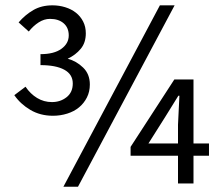

<svg xmlns="http://www.w3.org/2000/svg" viewBox="-20 -688 836 720"><path d="M49.8 -604Q74.7 -632.8 105.2 -650.4Q135.7 -668 176.8 -668Q201.7 -668 224.6 -660.9Q247.6 -653.8 264.6 -640.4Q281.7 -627 291.7 -607.4Q301.8 -587.9 301.8 -563Q301.8 -527.8 282.7 -504.9Q263.7 -481.9 233.9 -467.8Q266.6 -459 291.7 -434.6Q316.9 -410.2 316.9 -371.1Q316.9 -344.2 305.9 -322.5Q294.9 -300.8 276.4 -285.4Q257.8 -270 232.2 -262Q206.5 -253.9 178.7 -253.9Q130.9 -253.9 93.8 -275.9Q56.6 -297.9 33.7 -331.1L75.7 -362.8Q93.8 -335.9 119.1 -320.6Q144.5 -305.2 174.8 -305.2Q206.5 -305.2 229.7 -323.5Q252.9 -341.8 252.9 -375Q252.9 -409.2 221.2 -426.5Q189.5 -443.8 131.8 -443.8V-484.9Q182.6 -484.9 210.2 -504.9Q237.8 -524.9 237.8 -555.2Q237.8 -584 218.8 -600.6Q199.7 -617.2 167.5 -617.2Q145.5 -617.2 125 -604Q104.5 -590.8 87.9 -569.8ZM634.8 -668 272.5 12.2H217.8L579.6 -668ZM647.5 -149.9V-220.2L652.8 -329.1H648.9L598.6 -248L536.6 -149.9ZM763.7 -104H705.6V0H647.5V-104H469.7V-137.2L633.8 -390.1H705.6V-149.9H763.7Z"/></svg>

Font: 003 KoZ KJR
Style: Regular
Weight: 400
Designer: Ko Z, Min Khaing
Foundry: Your Own Font Foundry
Version: Version 2.50;March 29, 2020;